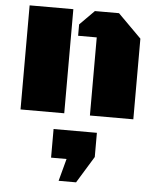

<svg xmlns="http://www.w3.org/2000/svg" viewBox="-58 -568 777 953"><g transform="rotate(5 331.0 -91.5)"><path d="M50.8 0V-518.6H268.6V0ZM396.5 -389.2H303.7V-445.8L376 -518.6H496.1L612.8 -401.9V0H396.5ZM222.7 82.5H438.5V203.1L356.9 336.4H270L299.8 225.1H222.7Z"/></g></svg>

Font: Black Ops One [rus by aLiNcE]
Style: Regular
Weight: 400
Designer: James Grieshaber
Foundry: James Grieshaber
Version: Version 1.002;May 25, 2024;FontCreator 13.0.0.2680 64-bit